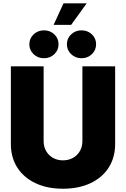

<svg xmlns="http://www.w3.org/2000/svg" viewBox="-20 -1127 759 1156"><path d="M358.9 9.3Q265.1 9.3 194.6 -23.7Q124 -56.6 84.7 -117.4Q45.4 -178.2 45.4 -261.2V-727.5H242.7V-277.8Q242.7 -243.7 257.8 -217.5Q272.9 -191.4 299.1 -176.5Q325.2 -161.6 358.9 -161.6Q393.1 -161.6 419.4 -176.5Q445.8 -191.4 460.9 -217.5Q476.1 -243.7 476.1 -277.8V-727.5H673.3V-261.2Q673.3 -178.2 634 -117.4Q594.7 -56.6 523.9 -23.7Q453.1 9.3 358.9 9.3ZM470.7 -776.4Q434.1 -776.4 408.4 -800.8Q382.8 -825.2 382.8 -860.4Q382.8 -896 408.4 -920.2Q434.1 -944.3 470.7 -944.3Q507.8 -944.3 533.2 -920.2Q558.6 -896 558.6 -860.4Q558.6 -825.2 533.2 -800.8Q507.8 -776.4 470.7 -776.4ZM244.6 -776.4Q207.5 -776.4 182.1 -800.8Q156.7 -825.2 156.7 -860.4Q156.7 -896 182.4 -920.2Q208 -944.3 244.6 -944.3Q281.7 -944.3 307.1 -920.2Q332.5 -896 332.5 -860.4Q332.5 -825.2 307.1 -800.8Q281.7 -776.4 244.6 -776.4ZM302.7 -977.1 362.3 -1106.9H502L408.2 -977.1Z"/></svg>

Font: Inter 17pt Black
Style: Regular
Weight: 900
Version: Version 4.001;git-66647c0bb